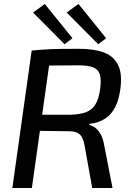

<svg xmlns="http://www.w3.org/2000/svg" viewBox="-20 -944 663 964"><path d="M377 -699Q451 -699 500.5 -681Q550 -663 572.5 -618.5Q595 -574 584 -495Q577 -444 559 -407.5Q541 -371 509.5 -349.5Q478 -328 429 -322L428 -317Q447 -312 462 -299.5Q477 -287 487.5 -266Q498 -245 503 -215L545 0H443L404 -217Q397 -255 379.5 -270Q362 -285 329 -285Q265 -286 220.5 -286.5Q176 -287 146 -287.5Q116 -288 95 -288L106 -368H332Q381 -369 411.5 -380.5Q442 -392 459 -419.5Q476 -447 483 -498Q489 -543 481.5 -569Q474 -595 448.5 -605.5Q423 -616 375 -616Q288 -616 227.5 -615Q167 -614 145 -614L139 -690Q177 -694 212 -696Q247 -698 286.5 -698.5Q326 -699 377 -699ZM237 -690 140 0H42L139 -690ZM374 -924 513 -752 473 -722 315 -881ZM205 -924 344 -752 304 -722 146 -881Z"/></svg>

Font: Exo 2 Medium
Style: Italic
Weight: 500
Italic angle: -8°
Designer: Natanael Gama
Foundry: Natanael Gama
Version: Version 2.010